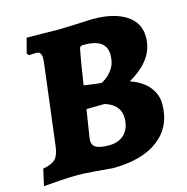

<svg xmlns="http://www.w3.org/2000/svg" viewBox="-104 -745 828 850"><g transform="rotate(-15 309.5 -319.5)"><path d="M-5 9 12 -67Q52 -74 68.5 -90.5Q85 -107 90 -145L137 -522L138 -537Q138 -554 132.5 -562Q127 -570 114 -570Q104 -570 94 -569Q84 -568 81 -568L73 -578L91 -646L239 -644Q277 -645 325.5 -647Q374 -649 394 -650Q491 -650 546.5 -614Q602 -578 602 -513Q602 -460 572.5 -418Q543 -376 482 -341Q537 -322 566 -287Q595 -252 595 -206Q595 -104 520 -46.5Q445 11 310 11Q278 8 227.5 4Q177 0 153 0Q117 0 64.5 3.5Q12 7 -5 9ZM360 -367Q360 -365 379.5 -378.5Q399 -392 414.5 -416Q430 -440 430 -476Q430 -514 404.5 -532Q379 -550 326 -550Q316 -550 312 -547Q308 -544 306 -534Q297 -490 280 -377Q290 -375 319 -371Q348 -367 360 -367ZM245 -144Q244 -140 244 -133Q244 -111 262 -101Q280 -91 320 -91Q366 -91 392 -117.5Q418 -144 418 -191Q418 -221 400 -242Q382 -263 348 -273L265 -272Z"/></g></svg>

Font: Alegreya ExtraBold
Style: Italic
Weight: 800
Italic angle: -7°
Designer: Juan Pablo del Peral
Foundry: Huerta Tipografica
Version: Version 2.007; ttfautohint (v1.6)